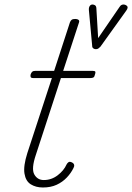

<svg xmlns="http://www.w3.org/2000/svg" viewBox="-20 -814 586 851"><path d="M170 17Q139 17 116.5 3Q94 -11 88.5 -44.5Q83 -78 101 -135L210 -468H128Q118 -468 116 -472.5Q114 -477 116 -485Q119 -493 123.5 -496.5Q128 -500 138 -500H220L290 -715Q293 -723 298 -726.5Q303 -730 314 -730Q323 -730 328 -726Q333 -722 330 -714L260 -500H390Q401 -500 402.5 -496Q404 -492 401 -484Q399 -474 394.5 -471Q390 -468 380 -468H250L139 -128Q118 -66 132 -41Q146 -16 174 -16Q208 -16 235.5 -37Q263 -58 275 -85Q278 -91 283.5 -95Q289 -99 299 -94Q307 -90 308.5 -83.5Q310 -77 306 -70Q295 -47 276 -27Q257 -7 231 5Q205 17 170 17ZM527 -794Q536 -794 543 -787.5Q550 -781 539 -766L425 -607Q421 -603 416.5 -599.5Q412 -596 405 -596Q399 -596 394.5 -599Q390 -602 389 -606L374 -769Q373 -780 377.5 -787Q382 -794 390 -794Q395 -794 400.5 -791Q406 -788 407 -779L415 -645L509 -782Q514 -790 518.5 -792Q523 -794 527 -794Z"/></svg>

Font: Playwrite RO Thin
Style: Regular
Weight: 250
Version: Version 1.002